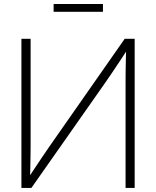

<svg xmlns="http://www.w3.org/2000/svg" viewBox="-20 -917 762 937"><path d="M637.2 0H592.8V-507.8Q592.8 -530.8 593 -558.6Q593.3 -586.4 594 -618.2Q594.7 -649.9 595.7 -685.5L605 -679.7Q582.5 -645.5 562.3 -615Q542 -584.5 523.9 -557.6Q505.9 -530.8 489.3 -507.3L133.3 0H84.5V-727.5H129.4V-204.6Q129.4 -182.1 128.9 -154.5Q128.4 -127 127.9 -98.4Q127.4 -69.8 126.5 -43.5L117.7 -47.9Q135.7 -75.2 153.6 -102.1Q171.4 -128.9 188.5 -154.3Q205.6 -179.7 221.2 -202.1L588.4 -727.5H637.2ZM482.4 -897.5V-859.4H241.7V-897.5Z"/></svg>

Font: Inter 28pt ExtraLight
Style: Regular
Weight: 250
Designer: Rasmus Andersson
Foundry: rsms
Version: Version 4.001;git-66647c0bb